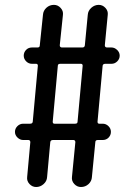

<svg xmlns="http://www.w3.org/2000/svg" viewBox="-20 -750 540 770"><path d="M211.9 -486.3 191.4 -261.7Q191.4 -253.9 198.2 -253.9H281.2Q291 -253.9 291 -261.7L311.5 -486.3Q311.5 -494.1 304.7 -494.1H221.7Q211.9 -494.1 211.9 -486.3ZM73.2 -188.5Q60.5 -188.5 50.3 -198.2Q40 -208 40 -221.2Q40 -234.4 49.8 -244.1Q59.6 -253.9 73.2 -253.9H100.6Q110.4 -253.9 111.3 -261.7L131.8 -486.3Q131.8 -494.1 125 -494.1H108.4Q94.7 -494.1 85 -503.9Q75.2 -513.7 75.2 -526.9Q75.2 -540 84.5 -549.8Q93.8 -559.6 108.4 -559.6H130.9Q139.6 -559.6 139.6 -568.4L152.3 -690.4Q153.3 -707 166 -718.8Q178.7 -730.5 196.3 -730.5Q211.9 -730.5 223.1 -718.3Q234.4 -706.1 232.4 -690.4L219.7 -568.4Q219.7 -560.5 227.5 -559.6H310.5Q319.3 -559.6 320.3 -568.4L332 -690.4Q333 -707 346.2 -718.8Q359.4 -730.5 376 -730.5Q391.6 -730.5 402.8 -718.3Q414.1 -706.1 412.1 -690.4L400.4 -568.4Q400.4 -560.5 408.2 -559.6H426.8Q439.5 -559.6 449.7 -549.8Q460 -540 460 -526.9Q460 -513.7 450.2 -503.9Q440.4 -494.1 426.8 -494.1H402.3Q392.6 -494.1 391.6 -486.3L371.1 -261.7Q371.1 -253.9 377.9 -253.9H391.6Q405.3 -253.9 415 -244.1Q424.8 -234.4 424.8 -221.2Q424.8 -208 415.5 -198.2Q406.2 -188.5 391.6 -188.5H372.1Q362.3 -188.5 362.3 -179.7L348.6 -40Q347.7 -23.4 335 -11.7Q322.3 0 304.7 0Q289.1 0 277.8 -12.2Q266.6 -24.4 268.6 -40L282.2 -179.7Q282.2 -187.5 275.4 -188.5H192.4Q182.6 -188.5 181.6 -179.7L168.9 -40Q168 -23.4 154.8 -11.7Q141.6 0 125 0Q109.4 0 98.1 -12.2Q86.9 -24.4 88.9 -40L101.6 -179.7Q101.6 -187.5 94.7 -188.5Z"/></svg>

Font: Rounded Mgen+ 1mn regular
Style: Regular
Weight: 400
Designer: [Source Han Sans]
Ryoko NISHIZUKA  (kana & ideographs); Paul D. Hunt (Latin, Greek & Cyrillic); Wenlong ZHANG  (bopomofo
Version: Version 1.059.20150602